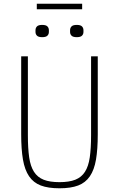

<svg xmlns="http://www.w3.org/2000/svg" viewBox="-20 -1001 640 1033"><path d="M130 -698V-274Q130 -203 137 -154.5Q144 -106 163 -76.5Q182 -47 215 -34Q248 -21 300 -21Q352 -21 385 -34Q418 -47 437 -76.5Q456 -106 463 -154.5Q470 -203 470 -274V-698H506V-279Q506 -198 496.5 -142.5Q487 -87 463.5 -52.5Q440 -18 400.5 -3Q361 12 300 12Q239 12 199.5 -3Q160 -18 136.5 -52.5Q113 -87 103.5 -142.5Q94 -198 94 -279V-698ZM178 -981H422V-951H178ZM207 -801Q187 -801 179 -809Q171 -817 171 -829V-838Q171 -851 179 -859Q187 -867 207 -867Q227 -867 235 -859Q243 -851 243 -838V-829Q243 -817 235 -809Q227 -801 207 -801ZM393 -801Q373 -801 365 -809Q357 -817 357 -829V-838Q357 -851 365 -859Q373 -867 393 -867Q413 -867 421 -859Q429 -851 429 -838V-829Q429 -817 421 -809Q413 -801 393 -801Z"/></svg>

Font: IBM Plex Mono ExtLt
Style: Regular
Weight: 200
Monospace: yes
Designer: Mike Abbink, Paul van der Laan, Pieter van Rosmalen
Foundry: Bold Monday
Version: Version 2.3